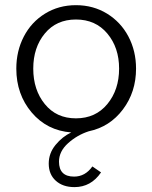

<svg xmlns="http://www.w3.org/2000/svg" viewBox="-20 -516 602 758"><path d="M330.1 2.4Q284.7 17.1 248.8 49.3Q212.9 81.5 212.9 122.1Q212.9 181.2 272.5 181.2Q316.4 181.2 344.7 141.1L378.9 164.6Q339.4 222.7 273.9 222.7Q228 222.7 200.2 197.5Q172.4 172.4 172.4 129.9Q172.4 88.9 199.2 56.2Q226.1 23.4 261.2 6.8Q165.5 -0.5 105 -72Q44.4 -143.6 44.4 -245.1Q44.4 -314.5 74 -371.6Q103.5 -428.7 157.7 -462.2Q211.9 -495.6 279.8 -495.6Q348.1 -495.6 402.6 -462.2Q457 -428.7 487.1 -371.6Q517.1 -314.5 517.1 -245.1Q517.1 -152.8 465.3 -84Q413.6 -15.1 330.1 2.4ZM111.3 -245.1Q111.3 -161.1 157 -105Q202.6 -48.8 279.8 -48.8Q357.4 -48.8 403.8 -105.2Q450.2 -161.6 450.2 -245.1Q450.2 -328.1 403.8 -383.5Q357.4 -439 279.8 -439Q202.6 -439 157 -383.8Q111.3 -328.6 111.3 -245.1Z"/></svg>

Font: HK Grotesk Legacy
Style: Regular
Weight: 400
Designer: Alfredo Marco Pradil
Foundry: Hanken Design Co.
Version: Version 2.022;PS 002.022;hotconv 1.0.88;makeotf.lib2.5.64775